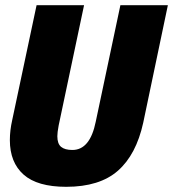

<svg xmlns="http://www.w3.org/2000/svg" viewBox="-20 -710 667 740"><path d="M18 -170Q18 -207 27 -247L121 -690H304L206 -226Q201 -199 201 -185Q201 -156 215.5 -144Q230 -132 259 -132Q327 -132 349 -241L444 -690H627L532 -237Q505 -114 434.5 -52Q364 10 235 10Q124 10 71 -37Q18 -84 18 -170Z"/></svg>

Font: Decalotype Black Italic
Style: Regular
Weight: 900
Italic angle: -12°
Designer: Alfredo Marco Pradil
Foundry: Alfredo Marco Pradil
Version: Version 1.0